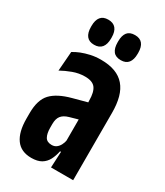

<svg xmlns="http://www.w3.org/2000/svg" viewBox="-173 -747 710 826"><g transform="rotate(30 182.0 -333.5)"><path d="M218 0 222.5 -94H218V-301.5L216.5 -331Q216.5 -373 202 -392.5Q187.5 -412 150 -412Q119.5 -412 90.5 -401.2Q61.5 -390.5 37.5 -377L45 -473.5Q60 -483 79.5 -490.8Q99 -498.5 122.8 -503.8Q146.5 -509 173 -509Q214 -509 243.2 -498Q272.5 -487 291.2 -465.2Q310 -443.5 319 -410.8Q328 -378 328 -334.5V0ZM123.5 7Q72 7 46.8 -28Q21.5 -63 21.5 -129.5V-156Q21.5 -222.5 51.8 -254.5Q82 -286.5 148 -304L229.5 -326L241.5 -245L176.5 -226.5Q152 -219.5 140.8 -205.2Q129.5 -191 129.5 -164.5V-147Q129.5 -117.5 138.8 -101.2Q148 -85 171.5 -85Q185 -85 194.5 -92Q204 -99 210.2 -110.8Q216.5 -122.5 219 -137.5L232 -79.5H217Q212 -55 201.8 -35.2Q191.5 -15.5 172.8 -4.2Q154 7 123.5 7ZM114 -549.5Q89 -549.5 76.8 -565Q64.5 -580.5 64.5 -609.5V-615Q64.5 -643.5 76.8 -658.8Q89 -674 114 -674Q139.5 -674 152 -658.8Q164.5 -643.5 164.5 -615V-609.5Q164.5 -580.5 152 -565Q139.5 -549.5 114 -549.5ZM247 -549.5Q221 -549.5 209 -565Q197 -580.5 197 -609.5V-615Q197 -643.5 209 -658.8Q221 -674 247 -674Q272 -674 284.2 -658.8Q296.5 -643.5 296.5 -615V-609.5Q296.5 -580.5 284.2 -565Q272 -549.5 247 -549.5Z"/></g></svg>

Font: Anek Tamil Condensed SemiBold
Style: Regular
Weight: 600
Width: 3
Designer: Aadarsh Rajan (Tamil), Yesha Goshar (Latin)
Foundry: Ek Type
Version: Version 1.003